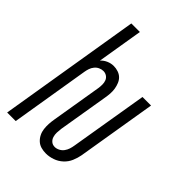

<svg xmlns="http://www.w3.org/2000/svg" viewBox="-218 -831 936 936"><g transform="rotate(45 250.0 -363.5)"><path d="M276 8Q258 8 242 3.5Q226 -1 214 -12Q202 -23 194.5 -38Q187 -53 185 -70Q183 -87 184 -104.5Q185 -122 188 -139L231 -398Q233 -411 233 -424.5Q233 -438 228.5 -449.5Q224 -461 213.5 -468Q203 -475 190 -475Q178 -475 166 -469.5Q154 -464 145.5 -453.5Q137 -443 133 -431Q129 -419 127 -407L60 0H1L122 -735H181L142 -499Q155 -513 172.5 -520.5Q190 -528 208 -528Q224 -528 239 -523Q254 -518 264.5 -508Q275 -498 281 -483.5Q287 -469 289.5 -453.5Q292 -438 291 -422Q290 -406 287 -389L244 -131Q242 -116 241.5 -102Q241 -88 245 -75Q249 -62 259 -53.5Q269 -45 284 -45Q296 -45 308.5 -51.5Q321 -58 329 -69Q337 -80 341 -92.5Q345 -105 347 -118L414 -520H473L405 -109Q401 -87 391.5 -64.5Q382 -42 363.5 -25Q345 -8 321.5 0Q298 8 276 8Z"/></g></svg>

Font: Iosevka Term Curly Lt Obl
Style: Regular
Weight: 300
Italic angle: -9°
Designer: Belleve Invis
Foundry: Belleve Invis
Version: Version 32.3.0